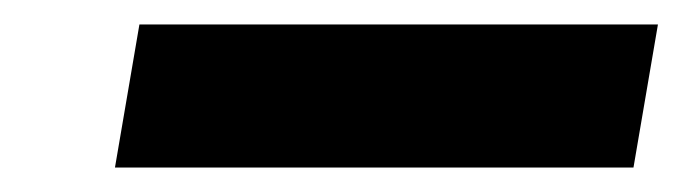

<svg xmlns="http://www.w3.org/2000/svg" viewBox="-20 -368 572 157"><path d="M74 -231 94 -348H518L498 -231Z"/></svg>

Font: DM Sans 18pt ExtraBold
Style: Italic
Weight: 800
Italic angle: -10°
Designer: Colophon Foundry, Jonny Pinhorn
Foundry: Colophon Foundry
Version: Version 4.004;gftools[0.9.30]